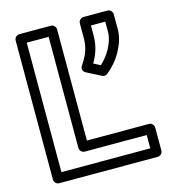

<svg xmlns="http://www.w3.org/2000/svg" viewBox="-112 -829 855 947"><g transform="rotate(-15 315.5 -355.5)"><path d="M234.7 -93H551.8V-25H98V-686H209.7V-118C209.7 -102.9 224 -93 234.7 -93ZM259.7 -143V-711C259.7 -721.7 249.8 -736 234.7 -736H73C62.3 -736 48 -726.1 48 -711V0C48 10.7 57.9 25 73 25H576.8C587.5 25 601.8 15.1 601.8 0V-118C601.8 -128.7 591.9 -143 576.8 -143ZM388 -501.8C409.1 -537.8 425.8 -579.3 425.8 -635V-686H499V-635C499 -603.5 487.5 -574.6 473.4 -548.4C460.8 -524.9 442.2 -502.1 422.6 -484ZM331.5 -505.8C319.8 -488 331.6 -474.6 340.9 -469.8L414.6 -431.8C422.3 -427.9 433.8 -428.1 441.8 -434.6C471.3 -458.4 498.6 -489.6 517.4 -524.6C533.3 -554.1 549 -591.2 549 -635V-711C549 -721.7 539.1 -736 524 -736H400.8C390.1 -736 375.8 -726.1 375.8 -711V-635C375.8 -579.4 356.5 -543.6 331.5 -505.8Z"/></g></svg>

Font: Asimov
Style: WidOu
Weight: 500
Designer: Google
Version: Version 2.000980; 2014